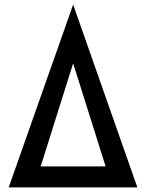

<svg xmlns="http://www.w3.org/2000/svg" viewBox="-20 -820 640 840"><path d="M18 0 300 -800 581 0ZM158 -92H442L300 -543Z"/></svg>

Font: Jost* Medium
Style: Regular
Weight: 500
Version: Version 3.7